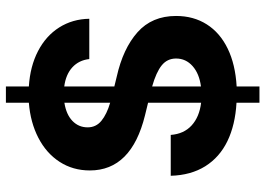

<svg xmlns="http://www.w3.org/2000/svg" viewBox="-148 -688 925 670"><g transform="rotate(-90 315.0 -353.5)"><path d="M291 8.8Q213.4 4.4 157 -22.9Q100.6 -50.3 69.3 -100.3Q38.1 -150.4 36.1 -220.7H178.7Q182.1 -174.8 211.9 -147.7Q241.7 -120.6 291 -114.7V-299.8L247.1 -310.5Q54.7 -357.9 54.7 -502.9Q54.7 -562 84.7 -608.4Q114.7 -654.8 168.5 -682.6Q222.2 -710.4 291 -715.8V-795.9H347.7V-715.8Q418 -711.4 471.2 -683.8Q524.4 -656.2 553.7 -609.9Q583 -563.5 584 -504.9H443.4Q439.5 -541 414.6 -564Q389.6 -586.9 347.7 -592.3V-417.5L381.8 -409.2Q480 -387.2 536.9 -336.7Q593.8 -286.1 593.8 -202.1Q593.8 -141.1 564.5 -95Q535.2 -48.8 480 -22Q424.8 4.9 347.7 9.3V88.9H291ZM291 -432.1V-591.8Q250 -585.4 227.5 -563.7Q205.1 -542 205.1 -510.7Q205.1 -481.4 228 -462.6Q251 -443.8 291 -432.1ZM445.3 -202.1Q445.3 -232.9 421.4 -252.2Q397.5 -271.5 347.7 -285.6V-115.2Q392.6 -121.1 418.9 -144.5Q445.3 -168 445.3 -202.1Z"/></g></svg>

Font: Pretendard
Style: Bold
Weight: 700
Designer: Base glyphs from Inter by Rasmus Andersson; Hangeul glyphs from Noto Sans CJK(Source Han Sans) by Jang Soo-young and Kan
Foundry: Kil Hyung-jin
Version: Version 1.309